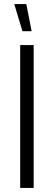

<svg xmlns="http://www.w3.org/2000/svg" viewBox="-20 -921 235 941"><path d="M145 0H79V-700H145ZM135 -768H90L50 -901H109Z"/></svg>

Font: Kulim Park Light
Style: Regular
Weight: 300
Designer: Noponies / Dale Sattler
Foundry: Noponies
Version: Version 1.000; ttfautohint (v1.8.3)